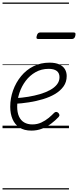

<svg xmlns="http://www.w3.org/2000/svg" viewBox="-20 -1015 618 1520"><path d="M229 19Q171 19 134 -5.5Q97 -30 79 -72.5Q61 -115 61 -170Q61 -237 83.5 -299.5Q106 -362 147 -412Q188 -462 245 -490.5Q302 -519 372 -519Q419 -519 449.5 -505Q480 -491 494 -467Q508 -443 508 -413Q508 -366 483 -331Q458 -296 416 -271Q374 -246 320.5 -230Q267 -214 209.5 -205Q152 -196 97 -193L107 -238Q155 -241 204 -249Q253 -257 297 -270Q341 -283 376 -302Q411 -321 431 -346.5Q451 -372 451 -404Q451 -437 429 -453.5Q407 -470 365 -470Q308 -470 262 -444Q216 -418 183.5 -375Q151 -332 133.5 -279Q116 -226 116 -171Q116 -124 130.5 -92.5Q145 -61 172 -45.5Q199 -30 236 -30Q275 -30 307 -45Q339 -60 364.5 -81Q390 -102 409 -122Q418 -130 426 -129Q434 -128 441 -122Q448 -115 450 -106.5Q452 -98 444 -89Q419 -62 386 -37Q353 -12 313.5 3.5Q274 19 229 19ZM284 -706Q272 -706 269.5 -712.5Q267 -719 271 -731Q274 -744 280.5 -751Q287 -758 298 -758H563Q575 -758 577 -751Q579 -744 576 -731Q573 -718 566 -712Q559 -706 548 -706ZM0 475H526V485H0ZM0 -20H526V0H0ZM0 -505H526V-500H0ZM0 -995H526V-985H0Z"/></svg>

Font: Playwrite SK Guides
Style: Regular
Weight: 400
Designer: Veronika Burian, José Scaglione
Foundry: TypeTogether
Version: Version 1.003